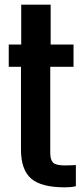

<svg xmlns="http://www.w3.org/2000/svg" viewBox="-20 -790 356 819"><path d="M256.6 9.1Q155.6 9.1 112.6 -28.5Q69.5 -66 69.5 -152V-505.1H17.3V-600H70.5V-770H196.1V-600H293.6V-505.1H194.4V-138.2Q194.4 -108.5 206.3 -96.4Q218.2 -84.3 257 -84.3Q269.3 -84.3 279.8 -84.9Q290.4 -85.5 303.6 -86V4.1Q293.4 6.8 281.5 8Q269.6 9.1 256.6 9.1Z"/></svg>

Font: Big Shoulders Thin
Style: Regular
Weight: 100
Designer: Patric King
Foundry: XO Type Co
Version: Version 2.002